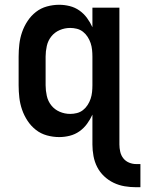

<svg xmlns="http://www.w3.org/2000/svg" viewBox="-20 -562 608 804"><path d="M550 222Q526 222 502 218Q478 214 456 203.5Q434 193 416 176Q398 159 387 137.5Q376 116 371.5 91.5Q367 67 367 43V-82Q358 -62 344.5 -43.5Q331 -25 312.5 -12Q294 1 272 6.5Q250 12 228 12Q202 12 176.5 5Q151 -2 130.5 -18Q110 -34 95.5 -56Q81 -78 72.5 -102.5Q64 -127 61 -153Q58 -179 58 -205V-325Q58 -351 61 -377Q64 -403 72.5 -427.5Q81 -452 95.5 -474Q110 -496 130.5 -512Q151 -528 176.5 -535Q202 -542 228 -542Q250 -542 272 -536.5Q294 -531 312.5 -518Q331 -505 344.5 -486.5Q358 -468 367 -448V-530H480V43Q480 58 483.5 73.5Q487 89 496.5 101Q506 113 520.5 119Q535 125 550 125H568V222ZM274 -85Q288 -85 302 -88.5Q316 -92 327.5 -101Q339 -110 347 -122.5Q355 -135 359.5 -148.5Q364 -162 365.5 -176.5Q367 -191 367 -205V-325Q367 -339 365.5 -353.5Q364 -368 359.5 -381.5Q355 -395 347 -407.5Q339 -420 327.5 -429Q316 -438 302 -441.5Q288 -445 274 -445Q251 -445 230 -436Q209 -427 195 -409.5Q181 -392 176 -369.5Q171 -347 171 -325V-205Q171 -183 176 -160.5Q181 -138 195 -120.5Q209 -103 230 -94Q251 -85 274 -85Z"/></svg>

Font: Lode
Style: Bold
Weight: 700
Monospace: yes
Designer: Belleve Invis
Foundry: Belleve Invis
Version: Version 29.2.0; ttfautohint (v1.8.3)